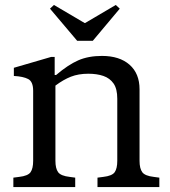

<svg xmlns="http://www.w3.org/2000/svg" viewBox="-20 -756 688 776"><path d="M34 0V-38L57 -41Q93 -45 103.5 -60Q114 -75 114 -106V-389Q114 -426 94 -436.5Q74 -447 36 -449V-482L187 -526H201V-453H207Q255 -494 296 -512Q337 -530 392 -530Q463 -530 503.5 -494.5Q544 -459 544 -395V-106Q544 -75 555 -60Q566 -45 602 -41L624 -38V0H374V-38L397 -41Q433 -45 443.5 -60Q454 -75 454 -106V-357Q454 -397 439 -418.5Q424 -440 398 -449Q372 -458 337 -458Q297 -458 266.5 -446Q236 -434 204 -410V-106Q204 -75 215 -60Q226 -45 262 -41L284 -38V0ZM292 -591 182 -721 198 -736 322 -663H324L448 -736L464 -721L355 -591Z"/></svg>

Font: Hedvig Letters Serif
Style: Regular
Weight: 400
Designer: Alexander Örn & Tor Weibull
Foundry: Kanon Foundry
Version: Version 1.000